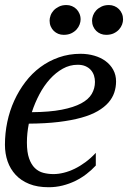

<svg xmlns="http://www.w3.org/2000/svg" viewBox="-20 -747 554 777"><path d="M0 -161.1Q0 -208 9.5 -253.4Q19 -298.8 37.6 -339.6Q56.2 -380.4 82.8 -415.3Q109.4 -450.2 143.3 -475.3Q177.2 -500.5 218.3 -514.9Q259.3 -529.3 306.2 -529.3Q335.4 -529.3 361.6 -521.7Q387.7 -514.2 407.2 -499.8Q426.8 -485.4 438.2 -464.6Q449.7 -443.8 449.7 -417.5Q449.7 -394 442.4 -372.3Q435.1 -350.6 418.7 -331.8Q402.3 -313 375.5 -297.4Q348.6 -281.7 309.3 -270.8Q270 -259.8 217.3 -253.4Q164.6 -247.1 96.7 -246.6Q88.9 -208 88.9 -170.4Q88.9 -130.9 97.7 -106Q106.4 -81.1 121.1 -66.9Q135.7 -52.7 155.3 -47.6Q174.8 -42.5 196.8 -42.5Q216.3 -42.5 238 -47.9Q259.8 -53.2 282 -64Q304.2 -74.7 325.9 -90.8Q347.7 -106.9 367.7 -128.4V-77.1Q350.6 -58.6 329.6 -42.5Q308.6 -26.4 284.4 -14.6Q260.3 -2.9 233.2 3.9Q206.1 10.7 176.8 10.7Q131.3 10.7 98.1 -2.7Q64.9 -16.1 43.2 -39.6Q21.5 -63 10.7 -94.2Q0 -125.5 0 -161.1ZM364.3 -415.5Q364.3 -428.7 360.4 -441.2Q356.4 -453.6 347.9 -463.4Q339.4 -473.1 326.2 -479Q313 -484.9 294.4 -484.9Q262.2 -484.9 233.9 -469Q205.6 -453.1 181.6 -426.5Q157.7 -399.9 139.4 -365.2Q121.1 -330.6 108.9 -293Q180.7 -293.5 229.5 -303Q278.3 -312.5 308.3 -328.6Q338.4 -344.7 351.3 -366.9Q364.3 -389.2 364.3 -415.5ZM237.8 -606Q226.1 -606 215.8 -610.1Q205.6 -614.3 197.8 -621.8Q189.9 -629.4 185.3 -640.1Q180.7 -650.9 180.7 -663.6Q180.7 -672.9 184.6 -684.1Q188.5 -695.3 197 -704.6Q205.6 -713.9 218.5 -720.2Q231.4 -726.6 249 -726.6Q260.7 -726.6 271.2 -722.2Q281.7 -717.8 289.3 -710.2Q296.9 -702.6 301.5 -691.9Q306.2 -681.2 306.2 -668.5Q306.2 -658.7 302.2 -647.9Q298.3 -637.2 289.8 -627.7Q281.2 -618.2 268.3 -612.1Q255.4 -606 237.8 -606ZM409.7 -606Q397.9 -606 387.7 -610.1Q377.4 -614.3 369.6 -621.8Q361.8 -629.4 357.2 -640.1Q352.5 -650.9 352.5 -663.6Q352.5 -672.9 356.4 -684.1Q360.4 -695.3 368.9 -704.6Q377.4 -713.9 390.4 -720.2Q403.3 -726.6 420.9 -726.6Q432.6 -726.6 443.1 -722.2Q453.6 -717.8 461.2 -710.2Q468.8 -702.6 473.4 -691.9Q478 -681.2 478 -668.5Q478 -658.7 474.1 -647.9Q470.2 -637.2 461.7 -627.7Q453.1 -618.2 440.2 -612.1Q427.2 -606 409.7 -606Z"/></svg>

Font: Arian AMU Serif
Style: Italic
Weight: 400
Italic angle: -15°
Designer: Ruben Hakobyan (Tarumian)
Foundry: Ruben Hakobyan (Tarumian)
Version: Version 1.002